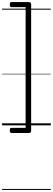

<svg xmlns="http://www.w3.org/2000/svg" viewBox="-20 -1228 518 1881"><path d="M76 50Q76 36 80 30.5Q84 25 92 25H231V-1158H92Q84 -1158 80 -1163.5Q76 -1169 76 -1183Q76 -1197 80 -1202.5Q84 -1208 92 -1208H258Q285 -1208 285 -1189V56Q285 75 258 75H92Q84 75 80 69.5Q76 64 76 50ZM0 623H478V633H0ZM0 -20H478V0H0ZM0 -505H478V-500H0ZM0 -1143H478V-1133H0Z"/></svg>

Font: Playwrite CL Guides
Style: Regular
Weight: 400
Designer: Veronika Burian, José Scaglione
Foundry: TypeTogether
Version: Version 1.003